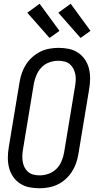

<svg xmlns="http://www.w3.org/2000/svg" viewBox="-20 -999 515 1027"><path d="M191 8Q162 8 135.5 2.5Q109 -3 87 -17.5Q65 -32 50 -54Q35 -76 28.5 -101.5Q22 -127 22 -155Q22 -183 27 -212L85 -562Q89 -586 97.5 -610Q106 -634 120 -655.5Q134 -677 154 -694.5Q174 -712 196.5 -723Q219 -734 244 -738.5Q269 -743 293 -743Q322 -743 348.5 -737.5Q375 -732 397 -717.5Q419 -703 434 -681Q449 -659 455.5 -633.5Q462 -608 462 -580Q462 -552 457 -523L399 -173Q395 -149 386.5 -125Q378 -101 364 -79.5Q350 -58 330.5 -40.5Q311 -23 288 -12Q265 -1 240 3.5Q215 8 191 8ZM192 -61Q216 -61 240 -69.5Q264 -78 282 -96Q300 -114 309.5 -137.5Q319 -161 323 -184L381 -535Q384 -552 385 -568.5Q386 -585 383 -601Q380 -617 372.5 -631.5Q365 -646 353 -656Q341 -666 325 -670Q309 -674 292 -674Q268 -674 244 -665.5Q220 -657 202.5 -639Q185 -621 175 -597.5Q165 -574 161 -551L103 -200Q100 -183 99.5 -166.5Q99 -150 101.5 -134Q104 -118 111.5 -103.5Q119 -89 131 -79Q143 -69 159 -65Q175 -61 192 -61ZM411 -796 292 -931 358 -979 464 -834ZM245 -796 126 -931 192 -979 298 -834Z"/></svg>

Font: Iosevka QP
Style: Italic
Weight: 400
Italic angle: -9°
Designer: Belleve Invis
Foundry: Belleve Invis
Version: Version 20.0.0; ttfautohint (v1.8.4)